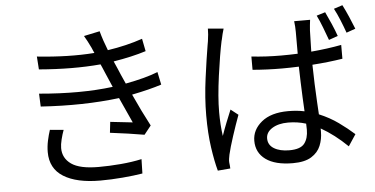

<svg xmlns="http://www.w3.org/2000/svg" viewBox="-56 -930 2111 1080"><g transform="rotate(-5 1000.0 -390.0)"><path d="M211 -268 288 -261Q279 -237 272 -208.5Q265 -180 265 -160Q265 -103 312.5 -69.5Q360 -36 466 -36Q526 -36 591 -41.5Q656 -47 710 -59L708 22Q660 30 595 35.5Q530 41 469 41Q336 41 262 -5Q188 -51 188 -144Q188 -176 195 -208.5Q202 -241 211 -268ZM842 -539 857 -467Q790 -445 689 -425Q734 -326 778 -243L739 -194Q700 -201 647.5 -208.5Q595 -216 546 -222L553 -283Q629 -274 679 -269Q650 -331 614 -412Q411 -387 171 -403L168 -476Q401 -455 584 -478L549 -559Q542 -575 535 -592Q531 -601 527 -610Q370 -596 179 -612L174 -685Q353 -666 498 -677Q494 -686 490 -695Q488 -701 485 -707Q474 -730 465.5 -746Q457 -762 448 -777L538 -796Q552 -744 575 -686Q682 -702 772 -733L786 -662Q707 -637 602 -620L620 -579Q633 -547 659 -490Q775 -512 842 -539Z M1870 -653 1819 -635Q1807 -668 1792 -707.5Q1777 -747 1762 -777L1811 -792Q1825 -763 1842 -724Q1859 -685 1870 -653ZM1146 -758 1234 -750Q1230 -738 1225.5 -719.5Q1221 -701 1218 -686Q1217 -685 1217 -684Q1201 -609 1184.5 -488.5Q1168 -368 1168 -285Q1168 -212 1177 -149Q1189 -184 1204.5 -223Q1220 -262 1233 -293L1275 -260Q1255 -206 1234.5 -143Q1214 -80 1205 -41Q1203 -31 1201 -18.5Q1199 -6 1200 3Q1201 11 1202 21Q1202 30 1203 37L1132 43Q1117 -11 1105.5 -91Q1094 -171 1094 -271Q1094 -371 1109 -482Q1124 -593 1136 -664Q1138 -677 1140 -687Q1146 -727 1146 -758ZM1651 -143Q1651 -157 1650 -177Q1602 -192 1549 -192Q1494 -192 1459 -170Q1424 -148 1424 -113Q1424 -76 1457 -56Q1490 -36 1543 -36Q1606 -36 1628.5 -65Q1651 -94 1651 -143ZM1885 -601V-523Q1803 -510 1714 -504Q1716 -393 1722 -291Q1724 -256 1726 -223Q1786 -198 1834 -163.5Q1882 -129 1921 -94L1878 -29Q1805 -100 1729 -143V-124Q1729 -83 1714 -46Q1699 -9 1661.5 14.5Q1624 38 1557 38Q1457 38 1404 -0.5Q1351 -39 1351 -106Q1351 -168 1404.5 -212Q1458 -256 1555 -256Q1605 -256 1647 -247Q1645 -284 1643 -325Q1639 -414 1637 -500Q1636 -500 1634 -500Q1589 -498 1542 -498Q1458 -498 1376 -505V-580Q1457 -571 1544 -571Q1591 -571 1637 -573V-696Q1637 -709 1636 -726Q1635 -743 1633 -757H1723Q1719 -727 1717 -697Q1716 -652 1714 -578Q1806 -586 1885 -601ZM1862 -807 1911 -823Q1926 -794 1943 -755Q1960 -716 1972 -685L1921 -667Q1909 -701 1893.5 -739Q1878 -777 1862 -807Z"/></g></svg>

Font: Noto Sans CJK KR Regular (TTF)
Style: Regular
Weight: 400
Designer: Ryoko NISHIZUKA 西塚涼子 (kana & ideographs); Paul D. Hunt (Latin, Greek & Cyrillic); Wenlong ZHANG 张文龙 (bopomofo); Sandoll 
Foundry: Adobe Systems Incorporated
Version: Version 1.004;PS 1.004;hotconv 1.0.82;makeotf.lib2.5.63406